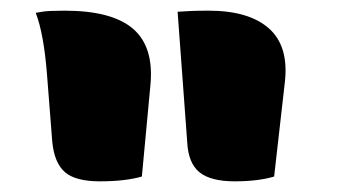

<svg xmlns="http://www.w3.org/2000/svg" viewBox="-20 -774 640 360"><path d="M246 -443Q215 -434 167 -434Q122 -434 102 -451Q82 -468 78 -508L68 -636Q62 -711 47 -750Q62 -753 75.5 -753.5Q89 -754 101 -754Q190 -754 229.5 -720Q269 -686 262 -614ZM494 -443Q464 -434 420 -434Q375 -434 354 -451Q333 -468 331 -508L313 -752Q327 -753 340 -753.5Q353 -754 371 -754Q447 -754 484.5 -720.5Q522 -687 514 -619Z"/></svg>

Font: Recursive Mn Csl St Blk
Style: Regular
Weight: 900
Monospace: yes
Version: Version 1.079;hotconv 1.0.112;makeotfexe 2.5.65598; ttfautoh